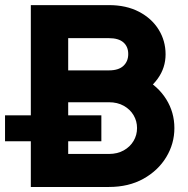

<svg xmlns="http://www.w3.org/2000/svg" viewBox="-20 -743 747 763"><path d="M382.8 -181.6V-284.8H0Q0 -273.5 0 -253.4Q0 -233.2 0 -213Q0 -192.9 0 -181.6ZM412.8 -722.7H251V-591.4H412.8Q451.1 -591.4 470.3 -574.6Q489.6 -557.8 489.6 -528.3Q489.6 -499.1 470.3 -481.2Q451.1 -463.3 412.8 -463.3V-336.7Q472.9 -336.7 524.3 -361.9Q575.6 -387.1 606.8 -430.4Q638 -473.6 638 -527.3Q638 -581.1 610.4 -625.5Q582.9 -669.9 532.3 -696.3Q481.7 -722.7 412.8 -722.7ZM251 -131.2V-336.7H412.8Q446.6 -336.7 471.8 -322.6Q497 -308.5 510.8 -285.2Q524.6 -261.9 524.6 -234Q524.6 -206.2 510.8 -182.9Q497 -159.5 471.8 -145.4Q446.6 -131.2 412.8 -131.2ZM102.5 -722.7V0H412.8Q491.4 0 549.9 -32.6Q608.3 -65.2 640.7 -118.6Q673 -172 673 -234Q673 -296.5 640.7 -348.4Q608.3 -400.4 549.9 -431.8Q491.4 -463.3 412.8 -463.3H251V-722.7Z"/></svg>

Font: Giphurs SC
Style: Regular
Weight: 400
Version: Version 0.920